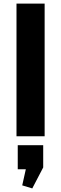

<svg xmlns="http://www.w3.org/2000/svg" viewBox="-20 -760 341 1071"><path d="M229 -740V0H72V-740ZM221 50V174L160 291L104 274L141 108L200 184H79V50Z"/></svg>

Font: Pathway Extreme 72pt
Style: Bold
Weight: 700
Designer: Eduardo Rodriguez Tunni
Foundry: Eduardo Rodriguez Tunni
Version: Version 1.001;gftools[0.9.26]